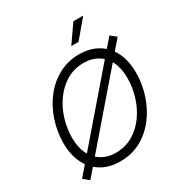

<svg xmlns="http://www.w3.org/2000/svg" viewBox="-217 -1094 1188 1264"><g transform="rotate(-30 376.5 -462.0)"><path d="M335 10.7Q253.4 10.7 193.8 -24.7Q134.3 -60.1 101.6 -125.5Q68.8 -190.9 68.8 -280.3Q68.8 -365.7 95.5 -447.3Q122.1 -528.8 172.1 -594Q222.2 -659.2 292.7 -697.8Q363.3 -736.3 450.2 -736.3Q531.2 -736.3 590.8 -700.9Q650.4 -665.5 682.9 -600.3Q715.3 -535.2 715.3 -445.3Q715.3 -359.9 688.7 -278.3Q662.1 -196.8 612.3 -131.3Q562.5 -65.9 492.4 -27.6Q422.4 10.7 335 10.7ZM337.4 -53.2Q409.7 -53.2 467.3 -86.9Q524.9 -120.6 565.2 -176.8Q605.5 -232.9 627 -302.2Q648.4 -371.6 648.4 -443.4Q648.4 -516.1 623.3 -567.4Q598.1 -618.7 553 -645.5Q507.8 -672.4 447.8 -672.4Q375.5 -672.4 317.9 -638.7Q260.3 -605 219.5 -548.6Q178.7 -492.2 157.2 -423.1Q135.7 -354 135.7 -282.2Q135.7 -209.5 160.9 -158.4Q186 -107.4 231.4 -80.3Q276.9 -53.2 337.4 -53.2ZM100.6 18.6 57.6 -16.1 685.5 -744.1 728.5 -709.5ZM433.1 -808.6 526.9 -943.4H601.6L488.3 -808.6Z"/></g></svg>

Font: Inter 17pt Light
Style: Italic
Weight: 300
Italic angle: -9.3988°
Version: Version 4.001;git-66647c0bb